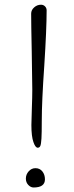

<svg xmlns="http://www.w3.org/2000/svg" viewBox="-20 -788 320 830"><path d="M124.5 -173.8Q115.7 -198.2 115.7 -247.6Q115.7 -266.6 117.7 -319.3Q119.6 -368.7 119.6 -400.9Q119.6 -443.8 117.2 -564.9Q114.7 -686 114.7 -729Q114.7 -744.6 127.7 -756.1Q140.6 -767.6 157.2 -767.6Q167.5 -767.6 174.6 -760.5Q181.6 -753.4 181.6 -743.2Q181.6 -663.1 171.4 -503.9Q160.6 -348.6 160.6 -265.1Q160.6 -212.9 159.2 -189Q157.7 -165 154.3 -157.2Q150.9 -149.4 143.1 -149.4Q132.8 -149.4 124.5 -173.8ZM91.8 -16.1Q91.8 -33.7 104 -47.4Q116.2 -61 133.3 -61Q151.9 -61 163.1 -47.1Q174.3 -33.2 174.3 -12.7Q174.3 22.5 125 22.5Q112.8 22.5 102.3 11.5Q91.8 0.5 91.8 -16.1Z"/></svg>

Font: Amatica SC
Style: Bold
Weight: 400
Designer: Vernon Adams, Ben Nathan
Foundry: newtypography
Version: Version 2.000